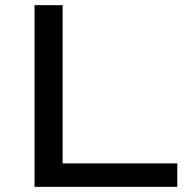

<svg xmlns="http://www.w3.org/2000/svg" viewBox="-20 -725 732 745"><path d="M114 0V-705H223V-91H668V0Z"/></svg>

Font: Nunito Sans 10pt Expanded Medium
Style: Regular
Weight: 500
Width: 7
Designer: Vernon Adams
Foundry: Vernon Adams
Version: Version 3.101;gftools[0.9.27]